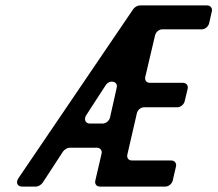

<svg xmlns="http://www.w3.org/2000/svg" viewBox="-20 -687 801 707"><path d="M61 0H114C121 0 132 -7 137 -14L212 -129C217 -136 228 -143 235 -143H337C349 -143 357 -133 354 -121L331 -22C328 -10 335 0 348 0H589C601 0 613 -10 616 -22L628 -74C631 -86 623 -96 611 -96H466C453 -96 446 -106 449 -118L484 -270C487 -282 498 -292 511 -292H633C645 -292 657 -302 660 -314L671 -360C674 -372 666 -382 654 -382H532C519 -382 512 -392 515 -404L551 -557C554 -569 565 -579 578 -579H723C735 -579 747 -589 750 -601L760 -645C763 -657 755 -667 743 -667H494C487 -667 476 -661 471 -654L48 -31C37 -15 44 0 61 0ZM297 -262 369 -373C383 -395 415 -388 410 -365L385 -254C382 -242 370 -232 358 -232H311C295 -232 288 -247 297 -262Z"/></svg>

Font: DIN Rundschrift
Style: EngKursiv
Weight: 400
Width: 3
Version: Version 1.027